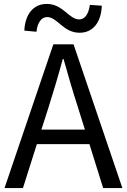

<svg xmlns="http://www.w3.org/2000/svg" viewBox="-20 -959 647 979"><path d="M438 -934C432 -886 412 -860 384 -860C331 -860 302 -939 218 -939C151 -939 108 -887 104 -803L166 -797C171 -845 192 -872 220 -872C273 -872 302 -792 386 -792C453 -792 496 -844 499 -930ZM191 -298 227 -410C253 -493 277 -572 300 -658H304C328 -573 351 -493 378 -410L413 -298ZM506 0H604L355 -733H252L3 0H97L168 -224H436Z"/></svg>

Font: Squished Noto Sans CJK JP Regular
Style: Regular
Weight: 400
Designer: Ryoko NISHIZUKA (kana & ideographs); Paul D. Hunt (Latin, Greek & Cyrillic); Wenlong ZHANG (bopomofo); Sandoll Communica
Foundry: Adobe Systems Incorporated
Version: Version 1.004;PS 1.004;hotconv 1.0.82;makeotf.lib2.5.63406